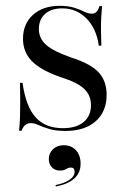

<svg xmlns="http://www.w3.org/2000/svg" viewBox="-20 -447 444 672"><path d="M208.9 11.3Q175 11.3 152.4 4.4Q129.8 -2.4 114.9 -9.3Q100 -16.1 87.9 -16.1Q65.3 -16.1 55.6 10.5H46.8Q49.2 -13.7 50 -38.7Q50.8 -63.7 50.8 -93.1Q50.8 -122.6 50 -157.3H58.9Q70.2 -75 104.4 -36.7Q138.7 1.6 200 1.6Q246.8 1.6 272.6 -19.8Q298.4 -41.1 298.4 -79Q298.4 -113.7 274.2 -136.3Q250 -158.9 193.5 -176.6Q123.4 -200.8 91.9 -232.7Q60.5 -264.5 60.5 -311.3Q60.5 -363.7 95.6 -395.2Q130.6 -426.6 188.7 -426.6Q218.5 -426.6 239.1 -420.2Q259.7 -413.7 274.2 -406.5Q288.7 -399.2 301.6 -399.2Q311.3 -399.2 317.7 -405.6Q324.2 -412.1 328.2 -425.8H337.1Q335.5 -406.5 334.3 -385.5Q333.1 -364.5 333.5 -340.7Q333.9 -316.9 334.7 -287.1H325.8Q317.7 -346.8 282.7 -382.3Q247.6 -417.7 197.6 -417.7Q159.7 -417.7 137.9 -398.4Q116.1 -379 116.1 -345.2Q116.1 -312.1 141.9 -289.5Q167.7 -266.9 230.6 -245.2Q296.8 -224.2 325 -194Q353.2 -163.7 353.2 -115.3Q353.2 -56.5 314.9 -22.6Q276.6 11.3 208.9 11.3ZM175.8 205.6 174.2 200.8Q205.6 194.4 223.4 182.3Q241.1 170.2 241.1 154Q241.1 139.5 228.2 139.5Q219.4 139.5 211.3 144.8Q203.2 150 189.5 150Q172.6 150 161.7 138.7Q150.8 127.4 150.8 109.7Q150.8 89.5 165.3 75.4Q179.8 61.3 203.2 61.3Q229.8 61.3 246 79Q262.1 96.8 262.1 125.8Q262.1 158.1 239.9 177.8Q217.7 197.6 175.8 205.6Z"/></svg>

Font: Playfair 144pt
Style: Regular
Weight: 400
Designer: Claus Eggers Sørensen
Foundry: Claus Eggers Sørensen
Version: Version 2.001;gftools[0.9.30]